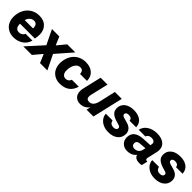

<svg xmlns="http://www.w3.org/2000/svg" viewBox="311 -1727 2952 2952"><g transform="rotate(45 1787.0 -250.5)"><path d="M497 -211H174Q174 -104 256 -104Q289 -104 310.5 -118.5Q332 -133 346 -162H494Q470 -78 402.5 -34Q335 10 250 10Q183 10 132.5 -19Q82 -48 55 -99Q28 -150 28 -214Q28 -297 61.5 -364.5Q95 -432 157 -471Q219 -510 301 -510Q398 -510 453 -453Q508 -396 508 -305Q508 -260 497 -211ZM186 -301H367V-314Q367 -355 348 -376Q329 -397 297 -397Q258 -397 229 -371.5Q200 -346 186 -301Z M912 -500H1088L862 -241L980 0H820L761 -140L643 0H457L695 -263L580 -500H740L799 -363Z M1037 -212Q1037 -297 1070.5 -365Q1104 -433 1166 -471.5Q1228 -510 1310 -510Q1407 -510 1465.5 -459Q1524 -408 1525 -317H1374Q1372 -353 1356.5 -373Q1341 -393 1305 -393Q1252 -393 1219.5 -340Q1187 -287 1187 -209Q1187 -161 1208.5 -134Q1230 -107 1267 -107Q1327 -107 1348 -165H1499Q1448 10 1256 10Q1190 10 1140 -19Q1090 -48 1063.5 -98.5Q1037 -149 1037 -212Z M1948 -500H2098L1982 0H1833L1849 -68Q1821 -30 1782.5 -10Q1744 10 1698 10Q1637 10 1598 -28Q1559 -66 1559 -134Q1559 -159 1567 -196L1638 -500H1788L1721 -215Q1715 -191 1715 -173Q1715 -111 1775 -111Q1859 -111 1887 -232Z M2086 -165H2232Q2241 -130 2261.5 -114Q2282 -98 2316 -98Q2348 -98 2364.5 -110.5Q2381 -123 2381 -144Q2381 -159 2372 -168Q2363 -177 2344 -182L2281 -201Q2215 -221 2179.5 -254.5Q2144 -288 2144 -346Q2144 -419 2200 -465Q2256 -511 2356 -511Q2444 -511 2501 -470.5Q2558 -430 2564 -347H2421Q2419 -374 2400 -388.5Q2381 -403 2349 -403Q2319 -403 2304 -391.5Q2289 -380 2289 -361Q2289 -344 2301 -334Q2313 -324 2335 -318L2412 -296Q2465 -282 2495.5 -248Q2526 -214 2526 -164Q2526 -84 2467.5 -37Q2409 10 2312 10Q2250 10 2200 -12Q2150 -34 2119.5 -74Q2089 -114 2086 -165Z M3020 -141Q3018 -129 3018 -124Q3018 -95 3059 -95L3035 3Q3008 9 2983 9Q2939 9 2909.5 -8.5Q2880 -26 2873 -59Q2849 -26 2810.5 -8Q2772 10 2723 10Q2655 10 2612.5 -31Q2570 -72 2570 -136Q2570 -290 2772 -300L2912 -307L2916 -324Q2919 -336 2919 -345Q2919 -372 2900 -386.5Q2881 -401 2848 -401Q2814 -401 2792 -386.5Q2770 -372 2763 -348H2618Q2633 -422 2699 -466Q2765 -510 2862 -510Q2952 -510 3007.5 -469Q3063 -428 3063 -351Q3063 -324 3056 -296ZM2882 -177 2892 -220 2786 -212Q2715 -208 2715 -152Q2715 -126 2732 -110Q2749 -94 2778 -94Q2818 -94 2846 -116.5Q2874 -139 2882 -177Z M3095 -165H3241Q3250 -130 3270.5 -114Q3291 -98 3325 -98Q3357 -98 3373.5 -110.5Q3390 -123 3390 -144Q3390 -159 3381 -168Q3372 -177 3353 -182L3290 -201Q3224 -221 3188.5 -254.5Q3153 -288 3153 -346Q3153 -419 3209 -465Q3265 -511 3365 -511Q3453 -511 3510 -470.5Q3567 -430 3573 -347H3430Q3428 -374 3409 -388.5Q3390 -403 3358 -403Q3328 -403 3313 -391.5Q3298 -380 3298 -361Q3298 -344 3310 -334Q3322 -324 3344 -318L3421 -296Q3474 -282 3504.5 -248Q3535 -214 3535 -164Q3535 -84 3476.5 -37Q3418 10 3321 10Q3259 10 3209 -12Q3159 -34 3128.5 -74Q3098 -114 3095 -165Z"/></g></svg>

Font: CBA Beacon Sans Extra Bold
Style: Italic
Weight: 800
Italic angle: -13°
Designer: Wei Huang
Foundry: Wei Huang
Version: Version 1.002